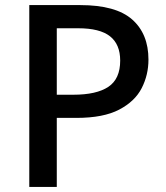

<svg xmlns="http://www.w3.org/2000/svg" viewBox="-20 -734 652 754"><path d="M295 -714Q435 -714 499 -657.5Q563 -601 563 -500Q563 -440 536.5 -388Q510 -336 448 -303.5Q386 -271 280 -271H203V0H95V-714ZM287 -623H203V-362H268Q359 -362 405.5 -393Q452 -424 452 -496Q452 -560 412 -591.5Q372 -623 287 -623Z"/></svg>

Font: Noto Sans Ethiopic Medium
Style: Regular
Weight: 500
Designer: Monotype Design Team
Foundry: Monotype Imaging Inc.
Version: Version 2.102; ttfautohint (v1.8.4.7-5d5b)